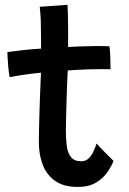

<svg xmlns="http://www.w3.org/2000/svg" viewBox="-20 -736 522 778"><path d="M440 -84Q431.5 -62 414.5 -37.5Q397.5 -13 368.5 4.2Q339.5 21.5 295 21.5Q237.5 21.5 202.8 -3.5Q168 -28.5 152.8 -69.2Q137.5 -110 137.5 -158Q137.5 -184 138.2 -216.5Q139 -249 140 -283.5Q141 -318 142.2 -349.5Q143.5 -381 144.5 -405.2Q145.5 -429.5 146 -441.5Q100.5 -437 65.2 -431.5Q30 -426 19 -423.5Q15.5 -443 13.5 -464.8Q11.5 -486.5 10.8 -503.2Q10 -520 10 -525Q38 -529 74 -533Q110 -537 146.5 -539Q146.5 -556.5 146.2 -584Q146 -611.5 145.5 -635.5Q145.5 -656 144 -675.8Q142.5 -695.5 141 -708.5L253.5 -716.5Q254 -709 255 -683Q256 -657 256 -620Q256 -604.5 256 -583.8Q256 -563 256 -545.5Q272 -546.5 294 -547.5Q316 -548.5 329 -548.5Q352 -549.5 372 -549.5Q392 -549.5 406 -549Q420 -548.5 423.5 -548.5Q426 -531.5 427 -503.2Q428 -475 428 -455.5Q423 -456 394.2 -455.8Q365.5 -455.5 337.5 -455Q318 -454.5 294 -453Q270 -451.5 254.5 -450.5Q254 -438 252.8 -415Q251.5 -392 250.8 -363.2Q250 -334.5 249 -304.8Q248 -275 247.5 -248.5Q247 -222 247 -204.5Q247 -172.5 250.5 -144.8Q254 -117 267.2 -99.8Q280.5 -82.5 309 -82.5Q328.5 -82.5 340.8 -95.5Q353 -108.5 360.2 -125.5Q367.5 -142.5 371.5 -154.5Q376.5 -148.5 386.5 -138Q396.5 -127.5 407.8 -116.2Q419 -105 428 -96Q437 -87 440 -84Z"/></svg>

Font: Grandstander Thin Medium
Style: Regular
Weight: 500
Version: Version 1.200